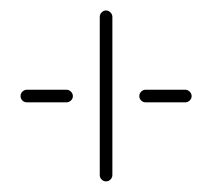

<svg xmlns="http://www.w3.org/2000/svg" viewBox="-20 -443 406 367"><path d="M19.3 -259.3Q19.3 -264.4 23 -268Q26.7 -271.5 31.5 -271.5H107Q111.9 -271.5 115.6 -267.8Q119.3 -264.1 119.3 -259.3Q119.3 -254.4 115.6 -250.9Q111.9 -247.4 107 -247.4H31.5Q26.3 -247.4 22.8 -250.9Q19.3 -254.4 19.3 -259.3ZM182.6 -96.3Q177.8 -96.3 174.3 -99.8Q170.7 -103.3 170.7 -108.5V-410.7Q170.7 -415.6 174.3 -419.3Q177.8 -423 182.6 -423Q187.4 -423 191.1 -419.3Q194.8 -415.6 194.8 -410.7V-108.5Q194.8 -103.7 191.3 -100Q187.8 -96.3 182.6 -96.3ZM246.3 -259.3Q246.3 -264.4 250 -268Q253.7 -271.5 258.5 -271.5H334.1Q338.9 -271.5 342.6 -267.8Q346.3 -264.1 346.3 -259.3Q346.3 -254.4 342.6 -250.9Q338.9 -247.4 334.1 -247.4H258.5Q253.3 -247.4 249.8 -250.9Q246.3 -254.4 246.3 -259.3Z"/></svg>

Font: 26F Galaxy Hebrew Thin
Style: Regular
Weight: 100
Designer: C₂₉H₂₅N₃O₅
Version: Version 1.000